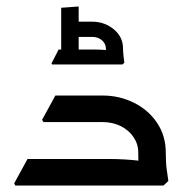

<svg xmlns="http://www.w3.org/2000/svg" viewBox="-20 -573 594 593"><path d="M407 -102Q407 -128 392.5 -149.5Q378 -171 353 -183.5Q328 -196 296 -196H147V-207L156 -278H296Q349 -278 394 -255.5Q439 -233 465.5 -193Q492 -153 492 -102ZM27 0 24 -7 65 -82H191V0ZM65 0V-82H316Q341 -82 365.5 -80.5Q390 -79 406 -77Q422 -75 422 -75V0ZM114 -196 110 -203 151 -278H269V-196ZM416 0Q414 -17 410.5 -41.5Q407 -66 407 -102H492Q492 -70 495 -49Q498 -28 500 -14L485 0ZM307 -423Q307 -438 295 -448.5Q283 -459 265 -459H209V-506H265Q303 -506 331.5 -482.5Q360 -459 360 -423ZM141 -374 139 -377 161 -420H201V-374ZM201 -374V-420H272Q286 -420 300 -419Q314 -418 314 -418V-374ZM312 -374Q311 -387 309 -400Q307 -413 307 -423H360Q360 -413 361.5 -400.5Q363 -388 364 -379L358 -374ZM169 -374V-549L223 -553V-374Z"/></svg>

Font: Fustat Medium
Style: Regular
Weight: 500
Designer: Mohamed Gaber, Khaled Hosny, Laura Garcia Mut
Foundry: Kief Type Foundry, Alif Type Foundry, Hard Type Foundry
Version: Version 1.007